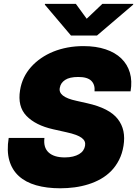

<svg xmlns="http://www.w3.org/2000/svg" viewBox="-20 -979 719 1007"><path d="M25.6 -255.7H213.1Q206.7 -205.6 234.9 -179.5Q263.1 -153.4 319.6 -153.4Q343.8 -153.4 362.6 -158Q381.4 -162.6 394.9 -170.6Q408.4 -178.6 416.2 -190Q424 -201.3 426.1 -214.5Q428.3 -226.9 424.2 -237Q420.1 -247.2 408.6 -255.9Q397 -264.6 377.3 -271.8Q357.6 -279.1 328.1 -285.5L258.5 -301.1Q166.5 -321.7 118.6 -371.4Q71.4 -420.5 85.2 -505.7Q96.2 -575.3 142.8 -627.5Q165.8 -653.4 195.5 -673.8Q225.1 -694.2 259.9 -708.3Q294.7 -722.3 334.5 -729.8Q374.3 -737.2 417.6 -737.2Q483.7 -737.2 533.9 -720.3Q584.2 -703.5 616.3 -672.4Q648.4 -641.3 661.2 -597.7Q674 -554 664.8 -500H475.9Q479 -535.2 458.8 -555.2Q438.6 -575.3 390.6 -575.3Q344.8 -575.3 321.6 -559.8Q298.3 -544.4 294 -519.9Q282 -471.2 380.7 -450.3L437.5 -437.5Q553.6 -411.6 597.7 -354.8Q620 -326 627.3 -291.2Q634.6 -256.4 627.8 -214.5Q621.1 -172.9 604.4 -140.3Q587.7 -107.6 563.6 -82.7Q539.4 -57.9 508.7 -40.5Q478 -23.1 443.2 -12.3Q408.4 -1.4 370.9 3.6Q333.5 8.5 295.5 8.5Q224.8 8.5 169.6 -7.3Q114.3 -23.1 78.7 -55.6Q43 -88.1 28.8 -137.8Q14.6 -187.5 25.6 -255.7ZM215.2 -954.5 215.9 -958.8H377.8L434.7 -880.7L517 -958.8H679L678.3 -954.5L488.6 -792.6H352.3Z"/></svg>

Font: Inter P Black
Style: Italic
Weight: 900
Italic angle: -9.40001°
Designer: Rasmus Andersson
Foundry: rsms
Version: Version 3.018;git-588b23468